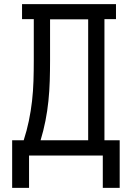

<svg xmlns="http://www.w3.org/2000/svg" viewBox="-20 -755 640 932"><path d="M39 157V-74H95Q110 -120 120 -168Q130 -216 135.5 -264.5Q141 -313 142.5 -362Q144 -411 144 -459V-662H87V-735H543V-662H487V-74H561V157H479V0H121V157ZM177 -74H408V-661H223V-459Q223 -411 221.5 -362Q220 -313 215 -264.5Q210 -216 200.5 -168Q191 -120 177 -74Z"/></svg>

Font: Iosevka HT Extended
Style: Regular
Weight: 400
Width: 7
Monospace: yes
Designer: Belleve Invis
Foundry: Belleve Invis
Version: Version 32.3.0; ttfautohint (v1.8.4)